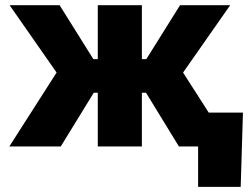

<svg xmlns="http://www.w3.org/2000/svg" viewBox="-20 -566 964 742"><path d="M16.1 0H214.8L342.3 -207.5H357.9V0H528.3V-207.5H544.4L671.4 0H745.6V156.2H910.2L918.9 -130.9H786.6L687.5 -285.6L869.6 -545.9H675.8L545.4 -337.4H528.3V-545.9H357.9V-337.4H340.8L210.4 -545.9H17.1L198.7 -285.6Z"/></svg>

Font: Inter ExtraBold
Style: Regular
Weight: 800
Designer: Rasmus Andersson
Foundry: rsms
Version: Version 4.001;git-9221beed3